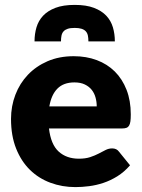

<svg xmlns="http://www.w3.org/2000/svg" viewBox="-20 -756 579 784"><path d="M25 0ZM281 -526.5Q332.5 -526.5 375.2 -510.5Q418 -494.5 448.8 -464Q479.5 -433.5 496.8 -389.2Q514 -345 514 -289Q514 -271.5 512.5 -260.5Q511 -249.5 507 -243Q503 -236.5 496.2 -234Q489.5 -231.5 479 -231.5H180Q187.5 -166.5 219.5 -137.2Q251.5 -108 302 -108Q329 -108 348.5 -114.5Q368 -121 383.2 -129Q398.5 -137 411.2 -143.5Q424 -150 438 -150Q456.5 -150 466 -136.5L511 -81Q487 -53.5 459.2 -36.2Q431.5 -19 402.2 -9.2Q373 0.5 343.8 4.2Q314.5 8 288 8Q233.5 8 185.8 -9.8Q138 -27.5 102.2 -62.5Q66.5 -97.5 45.8 -149.5Q25 -201.5 25 -270.5Q25 -322.5 42.8 -369Q60.5 -415.5 93.8 -450.5Q127 -485.5 174.2 -506Q221.5 -526.5 281 -526.5ZM284 -419.5Q239.5 -419.5 214.5 -394.2Q189.5 -369 181.5 -321.5H375Q375 -340 370.2 -357.5Q365.5 -375 354.8 -388.8Q344 -402.5 326.5 -411Q309 -419.5 284 -419.5ZM285 -736Q332 -736 363.5 -724Q395 -712 414 -691.8Q433 -671.5 441 -644.5Q449 -617.5 449 -587H341Q341 -600.5 338.8 -611Q336.5 -621.5 330.2 -628.2Q324 -635 313 -638.5Q302 -642 285 -642Q267.5 -642 256.8 -638.5Q246 -635 239.8 -628.2Q233.5 -621.5 231.2 -611Q229 -600.5 229 -587H121Q121 -617.5 129 -644.5Q137 -671.5 156 -691.8Q175 -712 206.5 -724Q238 -736 285 -736Z"/></svg>

Font: Lato Black
Style: Regular
Weight: 900
Designer: Lukasz Dziedzic
Foundry: tyPoland Lukasz Dziedzic
Version: Version 2.007; 2014-02-27